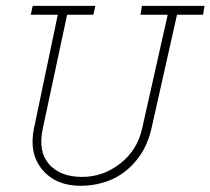

<svg xmlns="http://www.w3.org/2000/svg" viewBox="-20 -610 706 644"><path d="M249.5 13.2Q167.5 13.2 122.1 -40.8Q76.7 -94.7 93.8 -178.7L173.8 -560.5H83L89.8 -590.3H299.8L293 -560.5H205.1L123.5 -178.7Q106.9 -102.1 144.5 -59.3Q182.1 -16.6 255.4 -16.6Q325.7 -16.6 383.3 -61.5Q440.9 -106.4 457 -180.2L542.5 -560.5H451.2L456.1 -590.3H666L661.1 -560.5H573.7L488.3 -180.2Q474.1 -116.7 437.5 -72.3Q400.9 -27.8 353 -7.3Q305.2 13.2 249.5 13.2Z"/></svg>

Font: Compagnon Light Italic
Style: Regular
Weight: 400
Italic angle: -12°
Designer: Valentin Papon
Foundry: Velvetyne Type Foundry
Version: Version 1.000;PS 001.000;hotconv 1.0.88;makeotf.lib2.5.64775